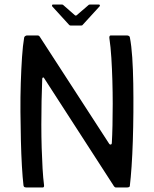

<svg xmlns="http://www.w3.org/2000/svg" viewBox="-20 -830 681 850"><path d="M463 -194Q465 -190 469.5 -190Q474 -190 475 -196Q477 -230 478 -275Q479 -320 479 -370.5Q479 -421 477.5 -473Q476 -525 473 -573.5Q470 -622 464 -663Q464 -673 470 -673H543Q547 -673 551 -670.5Q555 -668 555 -664Q562 -628 565.5 -575.5Q569 -523 570 -460.5Q571 -398 570.5 -332.5Q570 -267 568 -205.5Q566 -144 562.5 -93Q559 -42 555 -9Q555 -3 550.5 -1.5Q546 0 541 0H493Q487 0 481 -11L176 -483Q175 -487 171.5 -487Q168 -487 167 -482Q165 -434 164 -382Q163 -330 163 -277.5Q163 -225 164.5 -175.5Q166 -126 168.5 -83.5Q171 -41 175 -10Q176 0 169 0H98Q93 0 89 -1.5Q85 -3 84 -9Q80 -43 77 -94.5Q74 -146 72.5 -208Q71 -270 70.5 -335Q70 -400 72 -462.5Q74 -525 77.5 -577Q81 -629 87 -664Q88 -668 92 -670.5Q96 -673 99 -673H147Q153 -673 157 -666ZM292 -717Q288 -717 285 -721L211 -802Q210 -805 210.5 -807.5Q211 -810 215 -810H254Q259 -810 262 -806L311 -763Q316 -759 320 -763L370 -806Q373 -810 378 -810H417Q421 -810 422 -807.5Q423 -805 421 -802L347 -721Q345 -717 340 -717Z"/></svg>

Font: Glory Medium
Style: Regular
Weight: 500
Designer: Robert Leuschke
Foundry: Robert Leuschke
Version: Version 1.011